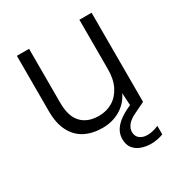

<svg xmlns="http://www.w3.org/2000/svg" viewBox="-168 -633 901 955"><g transform="rotate(-30 283.0 -155.5)"><path d="M256 12Q199 12 156 -10Q113 -32 89 -78Q65 -124 65 -194V-512H135V-202Q135 -124 170.5 -86.5Q206 -49 270 -49Q314 -49 348.5 -69.5Q383 -90 403.5 -130Q424 -170 424 -228V-512H494V0H431L426 -89Q403 -41 358 -14.5Q313 12 256 12ZM425 201Q397 201 371 192Q345 183 328.5 163Q312 143 312 109Q312 86 322.5 65Q333 44 357 24Q381 4 420 -14L476 -38L494 0L434 29Q400 45 385.5 64Q371 83 371 102Q371 127 388 140.5Q405 154 433 154Q447 154 463.5 150Q480 146 496 139V188Q480 194 462 197.5Q444 201 425 201Z"/></g></svg>

Font: DM Sans 12pt Light
Style: Regular
Weight: 300
Version: Version 4.004;gftools[0.9.30]